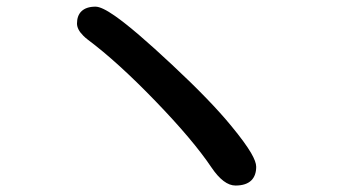

<svg xmlns="http://www.w3.org/2000/svg" viewBox="-20 -660 1040 588"><path d="M272.5 -639.6Q291.5 -639.6 332 -611.3Q392.1 -569.3 507.8 -460.9Q626 -350.6 689 -273.4Q730.5 -223.1 749 -191.4Q764.6 -164.6 764.6 -149.4Q764.6 -122.6 750 -107.9Q733.9 -91.8 701.2 -91.8Q665 -91.8 627.4 -147.5Q571.3 -231 456.1 -350.3Q340.8 -469.7 249.5 -538.1Q241.7 -543.9 234.9 -550.8Q215.8 -569.8 215.8 -587.9Q215.8 -611.8 229 -625Q243.7 -639.6 272.5 -639.6Z"/></svg>

Font: YuPearl-SemiBold
Style: SemiBold
Weight: 600
Designer: Max Yao
Foundry: Max-Everyday
Version: Version 1.011; ttfautohint (v1.8.3)